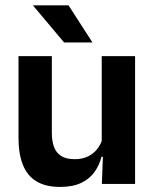

<svg xmlns="http://www.w3.org/2000/svg" viewBox="-20 -706 594 737"><path d="M179 -490.5V-195.5Q179 -165 187.2 -142.2Q195.5 -119.5 214.8 -107.2Q234 -95 266.5 -95Q296 -95 317.5 -105.5Q339 -116 353 -133.8Q367 -151.5 373.5 -173.5L393.5 -104H369.5Q361.5 -72 342.8 -45.8Q324 -19.5 291.8 -4Q259.5 11.5 211 11.5Q155 11.5 119.8 -10Q84.5 -31.5 67.8 -73.5Q51 -115.5 51 -177V-490.5ZM498.5 -490.5V0H371L375.5 -119L370.5 -129.5V-490.5ZM243 -685.5 334 -544.5V-543H226L107.5 -684V-685.5Z"/></svg>

Font: Anek Tamil SemiBold
Style: Regular
Weight: 600
Version: Version 1.003